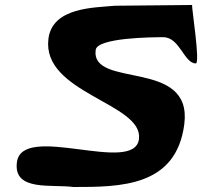

<svg xmlns="http://www.w3.org/2000/svg" viewBox="-20 -749 810 769"><path d="M749.3 -729 439.9 -726C358.9 -718 190.2 -720.8 174 -594C146 -375 555 -336.3 536.6 -192C518 -46.5 68.3 -260.3 47.7 -99C32.5 19.3 188.9 -12 274 0C463.4 0 686.1 -1 718.2 -252C752.2 -517.6 343.1 -391.5 363.2 -549C369.6 -598.4 591 -600 633.8 -600C700.4 -600 717 -495 764.3 -495C782.5 -495 747.7 -716.5 749.3 -729Z"/></svg>

Font: Rocketfuel
Style: Italic
Weight: 400
Designer: Mew Too
Foundry: Cannot Into Space Fonts.
Version: Version 0.27